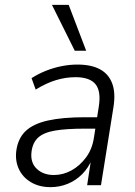

<svg xmlns="http://www.w3.org/2000/svg" viewBox="-20 -763 555 791"><path d="M188 8Q142 8 108 -12Q74 -32 58 -66Q42 -100 47 -141Q54 -193 85.5 -223Q117 -253 177.5 -266.5Q238 -280 330 -280H391L384 -233H330Q253 -233 206.5 -225Q160 -217 137.5 -196.5Q115 -176 110 -139Q104 -94 131 -68Q158 -42 202 -42Q240 -42 274.5 -61Q309 -80 334.5 -114.5Q360 -149 367 -196L387 -324Q397 -387 373.5 -416Q350 -445 291 -445Q251 -445 211 -433Q171 -421 127 -394L110 -441Q138 -459 169.5 -471.5Q201 -484 234 -490.5Q267 -497 299 -497Q356 -497 392 -477.5Q428 -458 442.5 -418.5Q457 -379 447 -319L396 0H339L356 -111H361Q345 -72 318.5 -45.5Q292 -19 258.5 -5.5Q225 8 188 8ZM288 -554 194 -743H263L335 -554Z"/></svg>

Font: Nunito Sans 10pt SemiCondensed Light
Style: Italic
Weight: 300
Width: 4
Italic angle: -9°
Designer: Vernon Adams
Foundry: Vernon Adams
Version: Version 3.101;gftools[0.9.27]